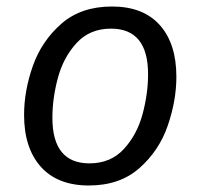

<svg xmlns="http://www.w3.org/2000/svg" viewBox="-20 -558 616 590"><path d="M54 -205Q54 -279 81 -355.5Q108 -432 168.5 -485Q229 -538 324 -538Q420 -538 471 -481Q522 -424 522 -322Q522 -249 495.5 -172Q469 -95 408.5 -41.5Q348 12 253 12Q157 12 105.5 -45.5Q54 -103 54 -205ZM435 -330Q435 -470 321 -470Q256 -470 215.5 -426Q175 -382 158 -319Q141 -256 141 -196Q141 -56 255 -56Q320 -56 360.5 -100Q401 -144 418 -207Q435 -270 435 -330Z"/></svg>

Font: Fira Sans Book
Style: Italic
Weight: 350
Italic angle: -8°
Designer: bBox Type GmbH & Carrois Corporate GbR & Edenspiekermann AG
Foundry: bBox Type GmbH & Carrois Corporate GbR & Edenspiekermann AG
Version: Version 4.301